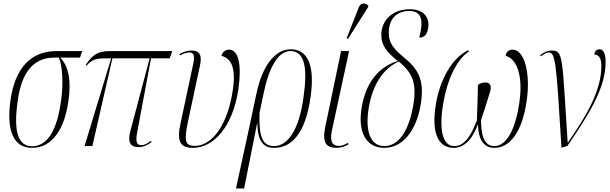

<svg xmlns="http://www.w3.org/2000/svg" viewBox="-20 -824 3440 1083"><path d="M160 10C276 10 344 -97 366 -255C383 -373 366 -450 320 -499H431L444 -536H301C155 -536 65 -443 39 -257C15 -86 57 10 160 10ZM161 1C81 1 55 -83 80 -256C102 -420 172 -499 286 -499H312C330 -458 340 -362 324 -253C301 -87 247 1 161 1Z M457 0H501L614 -495H824L719 -98C701 -38 703 6 762 6C785 6 809 -3 835 -23L831 -30C814 -16 794 -5 779 -5C752 -5 742 -20 755 -84L832 -495H937L952 -536H602C521 -536 497 -506 463 -457L468 -454C499 -487 516 -495 581 -495H607Z M1069 10C1183 10 1294 -107 1325 -324C1344 -459 1326 -544 1271 -544C1255 -544 1235 -534 1229 -509C1281 -496 1312 -447 1294 -322C1267 -128 1181 -1 1078 -1C1026 -1 1017 -27 1039 -132L1108 -455C1119 -504 1112 -539 1060 -539C1037 -539 1016 -532 992 -519L995 -511C1014 -522 1031 -528 1048 -528C1075 -528 1079 -507 1070 -464L998 -127C976 -25 997 10 1069 10Z M1311 239H1357L1430 -127H1432C1433 -16 1474 10 1527 10C1621 10 1703 -66 1732 -278C1757 -455 1716 -546 1620 -546C1527 -546 1457 -445 1426 -294L1384 -96ZM1526 0C1461 0 1439 -53 1444 -187L1466 -293C1497 -446 1550 -536 1618 -536C1699 -536 1716 -440 1692 -276C1666 -84 1600 0 1526 0Z M1943 -605 2056 -783 2058 -792C2040 -808 2016 -812 2004 -783L1935 -608ZM1878 10C1902 10 1926 2 1946 -10L1943 -18C1922 -7 1906 -1 1892 -1C1840 -1 1843 -49 1855 -101L1949 -536H1904L1814 -105C1797 -21 1819 10 1878 10Z M2147 10C2250 10 2326 -83 2352 -228C2376 -369 2345 -430 2254 -504C2199 -550 2171 -584 2173 -643C2175 -727 2226 -762 2288 -762C2360 -762 2370 -709 2345 -612C2373 -612 2389 -628 2395 -665C2404 -713 2382 -772 2291 -772C2212 -772 2137 -727 2131 -635C2128 -572 2161 -529 2224 -480C2124 -450 2046 -368 2021 -222C1995 -80 2045 10 2147 10ZM2148 0C2069 0 2037 -84 2061 -222C2084 -352 2144 -438 2229 -477C2308 -413 2333 -353 2310 -225C2285 -82 2227 0 2148 0Z M2539 10C2601 10 2646 -42 2676 -123C2678 -42 2704 10 2770 10C2853 10 2926 -76 2951 -257C2973 -406 2940 -544 2871 -544C2849 -544 2835 -530 2832 -509C2886 -497 2933 -413 2910 -250C2889 -98 2839 0 2768 0C2701 0 2695 -82 2693 -146C2707 -185 2735 -274 2745 -309C2754 -340 2745 -359 2716 -359C2703 -359 2687 -354 2676 -345C2674 -278 2673 -219 2670 -145C2642 -73 2607 0 2542 0C2474 0 2455 -98 2481 -246C2503 -371 2551 -483 2625 -534L2621 -541C2530 -497 2464 -378 2440 -245C2409 -69 2455 10 2539 10Z M3147 9 3180 0C3311 -191 3396 -333 3396 -474C3396 -523 3383 -546 3363 -546C3347 -546 3334 -538 3333 -516C3355 -516 3372 -499 3372 -453C3372 -326 3307 -198 3184 -21H3182C3150 -503 3159 -539 3092 -539C3066 -539 3047 -528 3027 -513L3031 -506C3048 -519 3064 -528 3075 -528C3113 -528 3118 -476 3147 9Z"/></svg>

Font: Noto Serif Display ExtraCondensed ExtraLight
Style: Italic
Weight: 200
Width: 2
Italic angle: -12°
Designer: Monotype Design Team
Foundry: Monotype Imaging Inc.
Version: Version 2.009